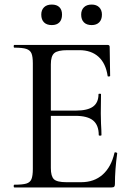

<svg xmlns="http://www.w3.org/2000/svg" viewBox="-20 -822 582 842"><path d="M486 -154Q489 -154 491.5 -152.5Q494 -151 494 -150Q484 -78 484 -15Q484 -7 481 -3.5Q478 0 469 0H43Q40 0 40 -6Q40 -12 43 -12Q79 -12 95.5 -17Q112 -22 118 -36.5Q124 -51 124 -81V-544Q124 -574 118 -588Q112 -602 95.5 -607.5Q79 -613 43 -613Q40 -613 40 -619Q40 -625 43 -625H452Q461 -625 461 -616L463 -489Q463 -487 457.5 -486.5Q452 -486 452 -489Q444 -544 412 -573Q380 -602 328 -602H276Q233 -602 218 -589Q203 -576 203 -540V-337H313Q364 -337 388 -354.5Q412 -372 412 -409Q412 -411 417.5 -411Q423 -411 423 -409L422 -325L423 -280Q425 -248 425 -230Q425 -227 419 -227Q413 -227 413 -230Q413 -273 388.5 -293.5Q364 -314 310 -314H203V-85Q203 -49 216.5 -36Q230 -23 271 -23H336Q393 -23 430.5 -56.5Q468 -90 482 -152Q482 -154 486 -154ZM161 -758Q161 -778 173 -790Q185 -802 207 -802Q229 -802 240.5 -790.5Q252 -779 252 -758Q252 -736 240.5 -724Q229 -712 207 -712Q185 -712 173 -724Q161 -736 161 -758ZM336 -758Q336 -778 348 -790Q360 -802 382 -802Q403 -802 415 -790Q427 -778 427 -758Q427 -736 415 -724Q403 -712 382 -712Q360 -712 348 -724Q336 -736 336 -758Z"/></svg>

Font: Cormorant SC Medium
Style: Regular
Weight: 500
Designer: Christian Thalmann (Catharsis Fonts)
Version: Version 3.000